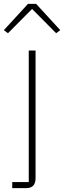

<svg xmlns="http://www.w3.org/2000/svg" viewBox="-48 -768 330 988"><path d="M96 -748 -28 -613 -7 -597 117 -722 241 -597 262 -613 138 -748ZM15 200H87C120 200 135 182 135 149V-508H100V169H15Z"/></svg>

Font: IBM Plex Thai Looped ExtraLight
Style: Regular
Weight: 200
Designer: Mike Abbink, Paul van der Laan, Pieter van Rosmalen, Ben Mitchell, Mark Frömberg
Foundry: Bold Monday
Version: Version 1.0